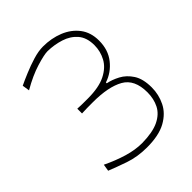

<svg xmlns="http://www.w3.org/2000/svg" viewBox="-206 -844 972 972"><g transform="rotate(-45 280.0 -358.0)"><path d="M278.5 9Q210.5 9 153 -11Q95.5 -31 56 -47L62 -84Q119 -56.5 173.5 -40.2Q228 -24 276.5 -24Q353 -25 396.8 -46.2Q440.5 -67.5 459 -104Q477.5 -140.5 477.5 -187Q477.5 -279.5 417.5 -313.2Q357.5 -347 246.5 -347Q224 -347 205.2 -346.8Q186.5 -346.5 167.5 -345.5V-379.5Q183.5 -378.5 200.8 -378.2Q218 -378 241.5 -378Q321.5 -378 368.5 -401.8Q415.5 -425.5 436 -463.8Q456.5 -502 456.5 -545.5Q456.5 -600 429 -631.8Q401.5 -663.5 358.2 -677.2Q315 -691 267 -692Q242.5 -692 185.2 -674.5Q128 -657 60.5 -618L54.5 -657Q80.5 -669.5 118 -685.2Q155.5 -701 195 -713Q234.5 -725 267 -725Q327 -725 377.8 -704.5Q428.5 -684 459 -644Q489.5 -604 489.5 -545.5Q489.5 -479 453.5 -433.8Q417.5 -388.5 364 -371V-365Q395.5 -359 429.5 -341Q463.5 -323 487 -286.8Q510.5 -250.5 510.5 -189Q510.5 -138 488.2 -92.8Q466 -47.5 415.2 -19.2Q364.5 9 278.5 9Z"/></g></svg>

Font: Commissioner Flair Thin
Style: Regular
Weight: 100
Designer: Kostas Bartsokas
Foundry: Kostas Bartsokas
Version: Version 1.000; ttfautohint (v1.8.3)